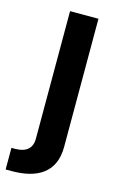

<svg xmlns="http://www.w3.org/2000/svg" viewBox="-142 -596 525 849"><g transform="rotate(15 121.0 -171.0)"><path d="M69 -546V38C69 82 42 105 -8 105H-25V204H3C118 204 199 159 199 41V-546Z"/></g></svg>

Font: Wafeq Semi Bold
Style: Regular
Weight: 600
Designer: Rasmus Andersson & Azza Alameddine
Foundry: Google & TypeTogether
Version: Version 3.000;January 28, 2025;FontCreator 15.0.0.3014 64-bi